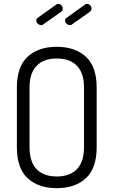

<svg xmlns="http://www.w3.org/2000/svg" viewBox="-20 -975 592 1001"><path d="M194.7 -844Q185.3 -844 177.2 -851.3Q169 -858.6 169 -867.7Q169 -878 176.8 -882.3L273 -951Q277 -955 284 -955Q293 -955 300 -947.5Q307 -939.9 307 -930.6Q307 -919 298 -913L207 -849Q204 -846 201.1 -845Q198.2 -844 194.7 -844ZM345 -844Q335 -844 327 -851.4Q319 -858.7 319 -867.8Q319 -878 327 -882L423 -951Q427.1 -955 434 -955Q443 -955 450 -947.5Q457 -940 457 -930.5Q457 -919 448 -913L357 -849Q354 -846 351 -845Q348 -844 345 -844ZM68 -208V-518Q68 -628 124.4 -679.5Q180.8 -731 276 -731Q371 -731 427.5 -679.5Q484 -628 484 -518V-208Q484 -96.9 427.5 -45.5Q371 6 276 6Q180.8 6 124.4 -45.5Q68 -96.9 68 -208ZM276.1 -670Q208 -670 171 -632Q134 -594 134 -518V-208Q134 -130.6 171 -92.8Q208 -55 276.1 -55Q344.3 -55 381.1 -93.2Q418 -131.5 418 -208V-518Q418 -594 381.1 -632Q344.3 -670 276.1 -670Z"/></svg>

Font: Dosis
Style: Regular
Weight: 400
Designer: Edgar Tolentino, Pablo Impallari, Igino Marini
Foundry: Edgar Tolentino, Pablo Impallari, Igino Marini
Version: Version 1.007;Glyphs 3.1.1 (3134)